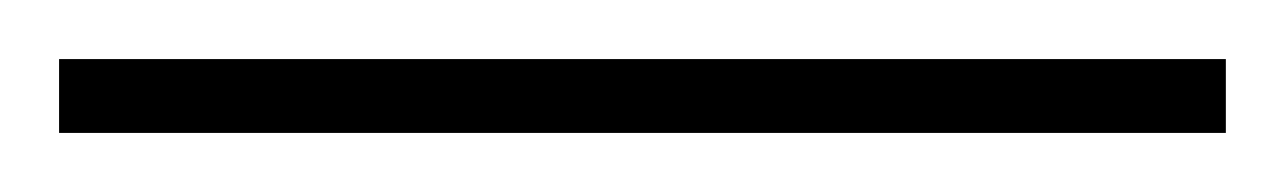

<svg xmlns="http://www.w3.org/2000/svg" viewBox="-22 71 435 65"><path d="M393 116V91H-2V116Z"/></svg>

Font: Noto Sans Thai Looped SemiCondensed Thin
Style: Regular
Weight: 100
Width: 4
Designer: Sasikarn Vongin, Ben Mitchell
Foundry: The Fontpad Ltd
Version: Version 1.001